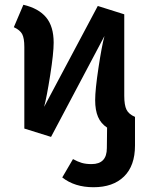

<svg xmlns="http://www.w3.org/2000/svg" viewBox="-20 -564 624 805"><path d="M546 -74V46Q546 131 500 176Q454 221 372 221Q293 221 241 180L286 103Q306 114 323 119Q340 124 364 124Q428 124 428 57L429 -29Q403 -46 391 -74Q379 -102 379 -144Q379 -188 393 -280.5Q407 -373 418 -413L194 10L82 -25V-367Q82 -404 73 -421Q64 -438 38 -450L78 -544Q142 -529 173.5 -491Q205 -453 205 -385Q205 -341 190.5 -249Q176 -157 165 -116L390 -539L501 -504V-162Q501 -123 510.5 -104Q520 -85 546 -74Z"/></svg>

Font: Fira Sans Medium
Style: Regular
Weight: 500
Designer: bBox Type GmbH & Carrois Corporate GbR & Edenspiekermann AG
Foundry: bBox Type GmbH & Carrois Corporate GbR & Edenspiekermann AG
Version: Version 4.301